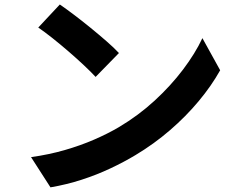

<svg xmlns="http://www.w3.org/2000/svg" viewBox="-20 -780 1040 838"><path d="M241.1 -760.4Q267.3 -742.4 302.3 -716Q337.3 -689.6 374.5 -659.3Q411.6 -629 444.7 -600.2Q477.8 -571.4 499.1 -548.5L397.3 -444.3Q377.8 -465.5 347 -494.4Q316.2 -523.4 280.3 -554.4Q244.4 -585.5 209.4 -613.3Q174.4 -641 147 -659.8ZM115.5 -94.2Q194.4 -105.3 263.1 -125.2Q331.8 -145 391.1 -170.8Q450.4 -196.5 498.8 -225Q584.1 -275.7 654.8 -340.7Q725.5 -405.8 778.7 -476.2Q831.9 -546.6 863.4 -613.5L940.9 -473.3Q903.1 -405.6 847.4 -338.8Q791.7 -271.9 721.9 -211.7Q652.2 -151.5 571 -102.9Q520.5 -72.5 461.2 -44.7Q402 -16.8 336.4 4.4Q270.7 25.7 200.3 37.7Z"/></svg>

Font: Noto Sans TC
Style: Regular
Weight: 100
Designer: Ryoko NISHIZUKA 西塚涼子 (kana, bopomofo & ideographs); Paul D. Hunt (Latin, Greek & Cyrillic); Sandoll Communications 산돌커뮤니
Foundry: Adobe
Version: Version 2.004;hotconv 1.0.118;makeotfexe 2.5.65603